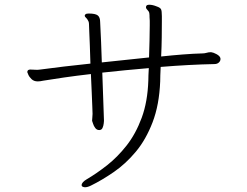

<svg xmlns="http://www.w3.org/2000/svg" viewBox="-20 -748 1040 809"><path d="M870 -528Q879 -527 892 -520Q905 -513 908 -505Q909 -503 909 -499Q909 -491 902 -484.5Q895 -478 883 -478Q832 -477 774.5 -474Q717 -471 657 -466Q656 -447 655.5 -431Q655 -415 655 -405Q651 -306 623 -233Q595 -160 552.5 -109Q510 -58 460 -23.5Q410 11 363 34Q349 41 338 41Q334 41 329 39Q324 37 324 32Q324 20 346 7Q387 -17 431 -51.5Q475 -86 513.5 -135Q552 -184 577 -251.5Q602 -319 605 -409Q605 -417 605.5 -431Q606 -445 607 -461Q557 -457 507.5 -452Q458 -447 411 -442Q413 -393 414.5 -343Q416 -293 418 -242V-238Q418 -237 417 -227.5Q416 -218 412 -209Q408 -200 398 -200Q388 -200 381.5 -208.5Q375 -217 372 -227Q369 -237 368 -239Q368 -244 369 -252.5Q370 -261 370 -268Q370 -273 369 -297.5Q368 -322 366.5 -358.5Q365 -395 363 -436Q302 -429 250 -421.5Q198 -414 162 -408Q149 -405 139 -405Q123 -405 113 -414.5Q103 -424 99 -434Q95 -444 95 -444Q95 -455 108 -455Q113 -455 118.5 -454.5Q124 -454 131 -454Q136 -454 140.5 -454Q145 -454 150 -455Q194 -461 248.5 -467.5Q303 -474 361 -480Q360 -521 358.5 -557.5Q357 -594 356 -618Q355 -642 355 -645Q355 -653 353 -657.5Q351 -662 349 -665Q346 -670 341.5 -674Q337 -678 337 -682Q337 -685 340.5 -688Q344 -691 354 -691Q382 -691 392 -683Q402 -675 402 -655Q404 -612 406 -570Q408 -528 409 -485L608 -506Q609 -540 610 -576Q611 -612 611 -640Q611 -651 611 -660.5Q611 -670 610 -677V-683Q610 -688 609 -693.5Q608 -699 603 -704Q600 -707 597.5 -710.5Q595 -714 595 -718Q595 -719 595.5 -720Q596 -721 596 -722Q598 -728 609 -728Q623 -728 640 -721Q655 -716 658.5 -709Q662 -702 662 -680V-659Q662 -631 661.5 -590.5Q661 -550 659 -510Q706 -515 750.5 -518.5Q795 -522 834 -523Q842 -523 850.5 -525.5Q859 -528 867 -528Z"/></svg>

Font: Moon Stars Kai HW Light
Style: Regular
Weight: 300
Designer: GuiWonder
Version: Version 1.101